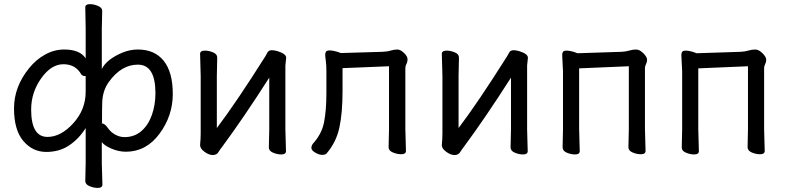

<svg xmlns="http://www.w3.org/2000/svg" viewBox="-20 -732 3814 930"><path d="M583 -67.9Q630.9 -67.9 664.6 -96.9Q698.2 -126 715.6 -175Q732.9 -224.1 732.9 -280.8Q732.9 -418.9 647.9 -418.9Q567.9 -418.9 507.8 -335.9Q476.1 -293 475.1 -231.9Q474.1 -212.9 474.1 -136.2L471.2 -134.8Q486.8 -134.8 501.5 -113.3Q516.1 -91.8 538.1 -79.8Q560.1 -67.9 583 -67.9ZM210 -68.8Q274.9 -68.8 335 -135Q395 -201.2 395 -287.1V-362.8Q395 -363.8 388.4 -363.8Q381.8 -363.8 374 -371.1Q346.2 -420.9 287.1 -420.9Q228 -420.9 179.4 -352.5Q130.9 -284.2 130.9 -201.2Q130.9 -68.8 210 -68.8ZM453.1 178.2Q434.1 178.2 413.6 169.7Q393.1 161.1 393.1 145L395 58.1V-111.8Q362.8 -60.1 315.4 -28.1Q268.1 3.9 204.1 3.9Q138.2 3.9 93 -49.1Q47.9 -102.1 47.9 -207Q47.9 -312 121.1 -401.9Q154.8 -443.8 199 -468Q243.2 -492.2 291 -492.2Q367.2 -492.2 395 -449.2V-594.2L393.1 -696.8Q393.1 -711.9 416 -711.9Q434.1 -711.9 454.6 -703.4Q475.1 -694.8 475.1 -679.2L473.1 -592.8V-397.9Q497.1 -445.8 575.2 -478Q610.8 -492.2 647.9 -492.2Q729 -492.2 772.9 -437.5Q816.9 -382.8 816.9 -276.9Q816.9 -170.9 752.4 -84Q688 2.9 589.8 2.9Q554.2 2.9 519 -12.5Q483.9 -27.8 473.1 -43.9V59.1L476.1 162.1Q476.1 178.2 453.1 178.2Z M1010.3 19Q992.2 19 970.7 3.4Q949.2 -12.2 949.2 -28.8V-30.8Q952.1 -58.1 952.1 -85.9V-363.8L949.2 -471.2Q949.2 -486.8 973.1 -486.8Q991.2 -486.8 1011.7 -478.5Q1032.2 -470.2 1032.2 -453.1L1030.3 -363.8V-111.8Q1123 -233.9 1265.1 -459Q1270 -466.8 1275.6 -477.8Q1281.2 -488.8 1297.4 -488.8Q1309.1 -488.8 1325.2 -483.9Q1366.2 -471.2 1366.2 -452.1L1362.3 -415V-106L1365.2 0Q1365.2 16.1 1342.3 16.1Q1323.2 16.1 1302.7 7.6Q1282.2 -1 1282.2 -18.1L1284.2 -106V-356Q1161.1 -163.1 1056.2 -21Q1046.4 -8.8 1037.8 5.1Q1029.3 19 1010.3 19Z M1540 18.1Q1525.4 18.1 1506.8 7.1Q1488.3 -3.9 1488.3 -15.1Q1488.3 -24.9 1494.1 -34.2Q1539.1 -83 1550 -141.6Q1561 -200.2 1561 -280.8V-387.2Q1561 -417 1558.1 -438Q1555.2 -459 1555.2 -466.8Q1555.2 -476.1 1559.1 -481.9Q1563 -487.8 1578.1 -487.8Q1590.3 -487.8 1611.3 -481.9L1631.3 -475.1L1831.1 -481Q1856.4 -481.9 1872.8 -487.1Q1889.2 -492.2 1904.3 -492.2Q1919.4 -492.2 1936.8 -475.6Q1954.1 -459 1954.1 -444.8Q1954.1 -432.1 1948.7 -422.6Q1943.4 -413.1 1943.4 -401.9V-106.9L1946.3 -1Q1946.3 15.1 1923.3 15.1Q1904.3 15.1 1883.3 6.6Q1862.3 -2 1862.3 -19L1864.3 -106.9V-411.1L1639.2 -401.9V-291Q1639.2 -184.1 1623.8 -113.5Q1608.4 -43 1562 11.2Q1556.2 18.1 1540 18.1Z M2181.2 19Q2163.1 19 2141.6 3.4Q2120.1 -12.2 2120.1 -28.8V-30.8Q2123 -58.1 2123 -85.9V-363.8L2120.1 -471.2Q2120.1 -486.8 2144 -486.8Q2162.1 -486.8 2182.6 -478.5Q2203.1 -470.2 2203.1 -453.1L2201.2 -363.8V-111.8Q2293.9 -233.9 2436 -459Q2440.9 -466.8 2446.5 -477.8Q2452.1 -488.8 2468.3 -488.8Q2480 -488.8 2496.1 -483.9Q2537.1 -471.2 2537.1 -452.1L2533.2 -415V-106L2536.1 0Q2536.1 16.1 2513.2 16.1Q2494.1 16.1 2473.6 7.6Q2453.1 -1 2453.1 -18.1L2455.1 -106V-356Q2332 -163.1 2227.1 -21Q2217.3 -8.8 2208.7 5.1Q2200.2 19 2181.2 19Z M2765.1 16.1Q2746.1 16.1 2725.6 7.6Q2705.1 -1 2705.1 -18.1L2707 -106V-386.2L2703.1 -464.8Q2703.1 -475.1 2707 -481Q2710.9 -486.8 2726.1 -486.8Q2738.3 -486.8 2758.3 -481L2777.3 -474.1L2989.3 -481Q3011.2 -481.9 3028.1 -487.1Q3044.9 -492.2 3061 -492.2Q3078.1 -492.2 3096.2 -474.1Q3114.3 -456.1 3114.3 -442.9Q3114.3 -431.2 3109.1 -421.6Q3104 -412.1 3104 -401.9V-106.9L3106.9 -1Q3106.9 15.1 3084 15.1Q3064.9 15.1 3044.4 6.6Q3023.9 -2 3023.9 -19L3025.9 -106.9V-411.1L2785.2 -400.9V-106L2788.1 0Q2788.1 16.1 2765.1 16.1Z M3342.3 16.1Q3323.2 16.1 3302.7 7.6Q3282.2 -1 3282.2 -18.1L3284.2 -106V-386.2L3280.3 -464.8Q3280.3 -475.1 3284.2 -481Q3288.1 -486.8 3303.2 -486.8Q3315.4 -486.8 3335.4 -481L3354.5 -474.1L3566.4 -481Q3588.4 -481.9 3605.2 -487.1Q3622.1 -492.2 3638.2 -492.2Q3655.3 -492.2 3673.3 -474.1Q3691.4 -456.1 3691.4 -442.9Q3691.4 -431.2 3686.3 -421.6Q3681.2 -412.1 3681.2 -401.9V-106.9L3684.1 -1Q3684.1 15.1 3661.1 15.1Q3642.1 15.1 3621.6 6.6Q3601.1 -2 3601.1 -19L3603 -106.9V-411.1L3362.3 -400.9V-106L3365.2 0Q3365.2 16.1 3342.3 16.1Z"/></svg>

Font: LXGW WenKai Screen
Style: Regular
Weight: 400
Designer: LXGW / Fontworks Inc.
Foundry: LXGW / Fontworks Inc.
Version: Version 1.510;January 18,2025